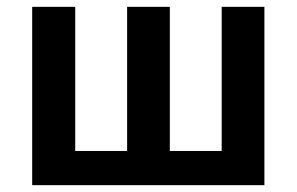

<svg xmlns="http://www.w3.org/2000/svg" viewBox="-20 -542 869 562"><path d="M74.2 0V-522H200.2V-100.1H352.1V-522H477.1V-100.1H628.9V-522H753.9V0Z"/></svg>

Font: Anuphan SemiBold
Style: Bold
Weight: 600
Designer: Mike Abbink, Paul van der Laan, Pieter van Rosmalen, Mint Tantisuwanna
Foundry: Bold Monday; Cadson Demak
Version: Version 3.002;hotconv 1.0.109;makeotfexe 2.5.65596